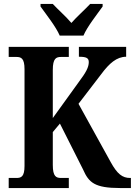

<svg xmlns="http://www.w3.org/2000/svg" viewBox="-20 -951 682 971"><path d="M282 -771H402C421 -816 472 -880 499 -918V-931H436C412 -905 368 -866 341 -835C315 -866 271 -905 247 -931H185V-918C212 -880 263 -816 282 -771ZM24 0H328V-51H289C264 -51 247 -58 247 -117V-283L283 -326L400 -94C429 -28 458 0 588 0H642V-51H638C599 -51 573 -71 540 -131L377 -426L492 -576C532 -630 570 -664 618 -664V-714H379V-664C416 -664 429 -658 429 -637C429 -611 415 -585 379 -537L247 -354V-597C247 -656 264 -663 289 -663H328V-714H24V-663H63C87 -663 104 -656 104 -601V-112C104 -57 87 -51 63 -51H24Z"/></svg>

Font: Noto Serif Condensed
Style: Bold
Weight: 700
Width: 3
Designer: Monotype Design Team
Foundry: Monotype Imaging Inc.
Version: Version 2.015